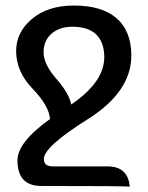

<svg xmlns="http://www.w3.org/2000/svg" viewBox="-20 -449 542 703"><path d="M455.1 234.4Q434.1 231.9 131.3 231.9Q43.9 231.9 43.9 138.2Q43.9 71.8 163.1 -13.2Q159.7 -61.5 99.4 -124Q39.1 -186.5 39.1 -262.2Q39.1 -331.1 97.2 -379.9Q155.3 -428.7 250.5 -428.7Q351.1 -428.7 404.3 -384.3Q460.9 -336.9 460.9 -245.6Q460.9 -112.8 300.8 -12.2Q140.6 88.4 140.6 132.8Q140.6 160.2 172.9 160.2H373.5Q448.7 160.2 455.1 234.4ZM240.7 -66.4Q361.8 -148.4 361.8 -239.7Q361.8 -297.4 328.1 -326.7Q298.8 -351.1 244.6 -351.1Q197.3 -351.1 167.5 -324.7Q139.6 -299.3 139.6 -257.3Q139.6 -213.9 186.5 -160.2Q233.4 -106.4 240.7 -66.4Z"/></svg>

Font: Bainsley
Style: Regular
Weight: 400
Designer: Paul James MIller
Foundry: High-Logic / Made with FontCreator
Version: Version 1.411;March 28, 2021;FontCreator 13.0.0.2683 64-bit